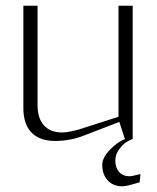

<svg xmlns="http://www.w3.org/2000/svg" viewBox="-20 -487 552 674"><path d="M398.9 -59.1 274.9 -11.2Q226.6 7.8 173.8 7.8Q119.1 7.8 90.6 -21.7Q62 -51.3 62 -107.9V-466.8H111.8V-118.2Q111.8 -71.8 134.3 -46.9Q156.7 -22 198.2 -22Q218.8 -22 255.9 -32.2L396 -77.1V-466.8H445.8V1Q436.5 3.9 423.8 11.7Q411.1 19.5 397.9 37.6Q384.8 55.7 384.8 77.1Q384.8 102.1 398.4 116.9Q412.1 131.8 434.1 131.8Q438.5 131.8 444.6 130.6Q450.7 129.4 459.7 127.2Q468.8 125 473.1 124L470.2 152.8Q469.7 152.8 456.3 157Q442.9 161.1 429.9 164.1Q417 167 409.2 167Q377.4 167 358.2 146.2Q338.9 125.5 338.9 91.8Q338.9 65.9 367.2 37.4Q395.5 8.8 418 2V0Z"/></svg>

Font: Resagokr
Style: Light
Weight: 300
Designer: gluk
Foundry: gluk
Version: Version 0.95